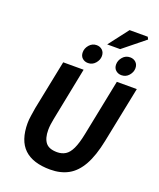

<svg xmlns="http://www.w3.org/2000/svg" viewBox="-177 -1093 1002 1211"><g transform="rotate(20 324.5 -487.0)"><path d="M308 12Q192 12 133.5 -43.5Q75 -99 75 -215Q75 -237 79.5 -266Q84 -295 88 -320L155 -652H292L221 -295Q217 -275 214.5 -256Q212 -237 212 -219Q212 -164 234.5 -135Q257 -106 312 -106Q343 -106 367 -120.5Q391 -135 408.5 -172Q426 -209 439 -274L515 -652H649L573 -276Q552 -172 516.5 -108.5Q481 -45 429.5 -16.5Q378 12 308 12ZM303 -701Q280 -701 264.5 -715Q249 -729 249 -754Q249 -781 268.5 -803.5Q288 -826 317 -826Q340 -826 355.5 -811.5Q371 -797 371 -772Q371 -746 351.5 -723.5Q332 -701 303 -701ZM527 -701Q505 -701 489 -715Q473 -729 473 -754Q473 -781 492.5 -803.5Q512 -826 542 -826Q565 -826 580.5 -811.5Q596 -797 596 -772Q596 -746 576.5 -723.5Q557 -701 527 -701ZM377 -853 479 -986H601L609 -970L464 -853Z"/></g></svg>

Font: Source Sans 3 ExtraLight
Style: Bold Italic
Weight: 700
Italic angle: -11°
Version: Version 3.052;hotconv 1.1.0;makeotfexe 2.6.0